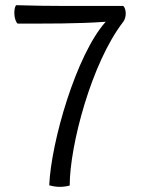

<svg xmlns="http://www.w3.org/2000/svg" viewBox="-20 -716 545 741"><path d="M249 0C249 -154 333 -473 455 -631C470 -650 467 -682 456 -693H236C171 -693 108 -694 42 -696C31 -681 34 -637 48 -625C164 -625 276 -624 388 -632C274 -505 177 -167 170 -1C197 7 223 7 249 0Z"/></svg>

Font: Arima Koshi
Style: Regular
Weight: 400
Designer: Joana Correia and Natanael Gama
Foundry: NDISCOVER
Version: Version 1.019;PS 001.019;hotconv 1.0.88;makeotf.lib2.5.64775